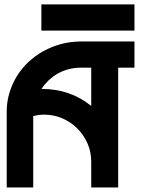

<svg xmlns="http://www.w3.org/2000/svg" viewBox="-20 -832 626 852"><path d="M163.6 -696.3V-812.5H576.7V-696.3ZM334 -647.9H576.7V-531.7H504.4V0H384.8V-114.7Q384.8 -158.2 368.2 -195.8Q351.6 -233.4 322.8 -262.2Q295.4 -289.6 256.3 -307.1Q218.3 -323.2 176.3 -323.2Q163.1 -323.2 150.9 -321.8Q135.7 -319.3 127.4 -316.9V0H9.8V-336.9Q9.8 -380.9 22 -420.4Q33.7 -459.5 55.2 -494.6Q75.7 -527.8 106.4 -557.1Q137.2 -585.4 172.4 -605Q210 -625.5 249.5 -636.2Q289.6 -647 334 -647.9ZM384.8 -361.8V-531.7H337.9Q311 -531.7 284.7 -524.9Q258.8 -518.1 236.8 -505.9Q216.8 -494.6 196.3 -476.1Q177.7 -458 164.1 -437.5Q292 -437.5 384.8 -361.8Z"/></svg>

Font: Sangha Kali
Style: Regular
Weight: 400
Designer: Seslavinskaya Anna
Foundry: Popkern
Version: Version 2.000;PS 002.000;hotconv 1.0.88;makeotf.lib2.5.64775